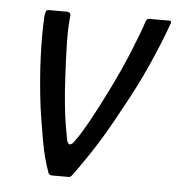

<svg xmlns="http://www.w3.org/2000/svg" viewBox="-41 -512 513 551"><g transform="rotate(5 215.0 -236.0)"><path d="M128 0Q121 0 118 -6Q103 -47 94.5 -95Q86 -143 79 -190Q69 -270 66.5 -338Q64 -406 67 -454Q68 -463 70 -467.5Q72 -472 77 -472H131Q135 -472 138 -469.5Q141 -467 141 -462Q137 -428 138 -381.5Q139 -335 142 -282Q144 -243 147.5 -208Q151 -173 155.5 -146Q160 -119 163 -104Q167 -92 173 -93.5Q179 -95 184 -103Q198 -121 221 -162Q244 -203 270 -256Q299 -314 322.5 -371Q346 -428 358 -465Q361 -472 367 -472H426Q432 -472 430 -465Q411 -411 380.5 -342.5Q350 -274 311 -205Q283 -152 252 -102.5Q221 -53 186 -6Q182 0 177 0Z"/></g></svg>

Font: Glory
Style: Italic
Weight: 400
Italic angle: -12°
Designer: Robert Leuschke
Foundry: Robert Leuschke
Version: Version 1.011